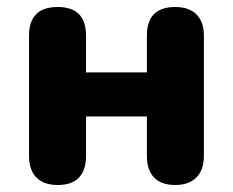

<svg xmlns="http://www.w3.org/2000/svg" viewBox="-20 -520 666 549"><path d="M145 9Q105 9 84 -12.5Q63 -34 63 -74V-418Q63 -500 145 -500Q226 -500 226 -418V-313H400V-418Q400 -500 481 -500Q520 -500 541.5 -479Q563 -458 563 -418V-74Q563 -34 541.5 -12.5Q520 9 481 9Q441 9 420.5 -12.5Q400 -34 400 -74V-187H226V-74Q226 -34 206 -12.5Q186 9 145 9Z"/></svg>

Font: Chiron GoRound TC EB
Style: Regular
Weight: 700
Designer: Ryoko NISHIZUKA 西塚涼子 (kana, bopomofo & ideographs); Paul D. Hunt (Latin, Greek & Cyrillic); Sandoll Communications 산돌커뮤니
Foundry: Adobe
Version: Version 1.000;hotconv 1.1.1;makeotfexe 2.6.0